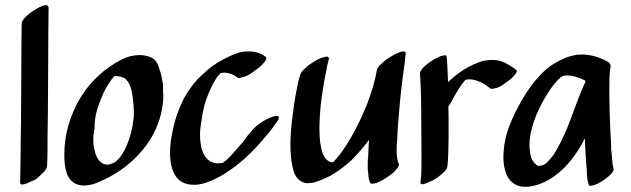

<svg xmlns="http://www.w3.org/2000/svg" viewBox="-20 -706 2442 743"><path d="M120 -671C106 -663 93 -654 82 -643L73 -634C69 -629 66 -624 64 -618C64 -591 63 -563 63 -536C63 -473 62 -411 62 -348C62 -279 61 -211 60 -142C60 -97 59 -52 58 -8V0C58 6 61 8 66 8C77 8 97 -2 104 -6C115 -6 136 -27 144 -35L153 -44C157 -49 160 -54 162 -60C164 -100 164 -140 164 -180C165 -247 166 -314 166 -382C166 -447 167 -512 167 -577C167 -610 168 -643 168 -676C168 -683 164 -686 158 -686C145 -686 124 -674 120 -671Z M599 -432C594 -450 588 -468 573 -479C558 -489 540 -492 523 -493C496 -493 474 -487 453 -477C418 -459 386 -437 358 -410C318 -373 286 -326 265 -277C242 -224 229 -169 229 -110V-104C229 -80 231 -56 239 -33C244 -21 252 -8 264 0C278 10 292 12 309 12C325 11 343 7 358 0C420 -25 476 -63 520 -112C560 -155 589 -208 603 -265C608 -288 612 -310 612 -334C612 -341 611 -346 611 -352V-376C611 -379 610 -381 610 -383C607 -400 605 -417 599 -432ZM421 -76C405 -70 401 -69 397 -69C389 -69 381 -71 375 -75C355 -88 348 -112 344 -134C341 -146 341 -159 341 -172C341 -185 344 -197 346 -210V-216C346 -257 358 -292 372 -326C381 -350 394 -374 410 -396C414 -401 418 -407 424 -412C437 -411 450 -410 461 -404C483 -389 490 -358 493 -333C496 -311 498 -291 498 -269C498 -211 469 -105 421 -76Z M1049 -257C1040 -257 1029 -252 1021 -249C993 -236 965 -217 947 -190C943 -190 925 -162 917 -153L873 -103C868 -98 863 -94 858 -88C856 -87 854 -85 852 -83L844 -77C844 -76 842 -76 841 -76C835 -75 830 -74 824 -74C814 -74 803 -76 793 -82C771 -96 760 -123 757 -148C755 -159 754 -172 754 -183C754 -203 757 -223 760 -242C765 -279 774 -315 789 -349C798 -370 808 -390 821 -409L833 -423L847 -425C861 -424 875 -421 887 -414L896 -408C898 -405 902 -404 905 -404C909 -404 915 -406 919 -408C932 -408 954 -423 964 -431C977 -440 990 -450 1000 -462C1002 -464 1011 -474 1011 -481C1011 -483 1010 -484 1009 -485C990 -501 967 -507 943 -507C936 -507 929 -507 923 -506C895 -502 870 -490 844 -476C814 -461 786 -440 762 -416C741 -398 723 -375 708 -352C693 -330 682 -307 672 -281C661 -255 654 -227 648 -199C642 -172 638 -143 638 -114C638 -80 644 -39 669 -13C686 3 707 9 729 9C735 9 741 9 748 8C769 5 790 -3 809 -12C840 -26 867 -45 894 -65C943 -103 985 -149 1024 -197C1035 -211 1046 -226 1056 -241C1058 -244 1059 -248 1059 -251C1059 -255 1058 -257 1053 -257Z M1498 -490C1483 -482 1469 -472 1457 -460C1450 -454 1439 -444 1438 -433C1438 -432 1437 -430 1437 -428C1434 -408 1428 -388 1423 -368C1414 -341 1405 -313 1394 -287C1369 -228 1340 -171 1303 -119C1296 -109 1288 -99 1280 -90L1269 -78C1261 -78 1256 -80 1252 -82C1230 -96 1224 -125 1220 -149C1217 -169 1216 -191 1216 -213C1216 -223 1217 -233 1217 -244C1219 -279 1222 -315 1228 -349C1232 -376 1236 -403 1242 -429C1245 -446 1248 -462 1253 -479C1253 -484 1249 -487 1244 -487C1243 -487 1241 -486 1239 -486C1226 -484 1213 -478 1201 -471C1186 -462 1172 -453 1160 -441C1151 -433 1144 -425 1141 -414C1135 -396 1131 -377 1128 -358C1121 -327 1117 -296 1113 -264C1108 -229 1105 -194 1104 -159V-143C1104 -116 1106 -88 1112 -61C1116 -41 1123 -18 1143 -6C1151 0 1160 3 1171 3C1174 3 1178 2 1182 2C1191 2 1201 -1 1210 -5C1226 -10 1242 -18 1257 -25C1286 -41 1313 -62 1338 -84C1355 -101 1371 -118 1386 -137C1394 -146 1401 -155 1408 -165C1407 -144 1405 -123 1405 -102C1403 -89 1403 -77 1403 -64C1403 -55 1403 -46 1405 -37C1405 -28 1406 -20 1408 -11C1409 -7 1410 -3 1413 2C1414 4 1417 5 1421 5C1426 5 1433 3 1437 2C1451 -4 1466 -11 1479 -21C1492 -29 1505 -39 1514 -51C1517 -54 1524 -63 1524 -69C1524 -70 1524 -73 1523 -74C1520 -78 1519 -83 1518 -89C1515 -101 1515 -112 1515 -125C1515 -137 1515 -150 1517 -163C1518 -199 1521 -234 1524 -269C1529 -333 1537 -398 1546 -462L1549 -492C1550 -494 1550 -496 1550 -498C1550 -506 1547 -507 1541 -507C1527 -507 1503 -493 1498 -490Z M1937 -386C1949 -394 1961 -403 1970 -414C1972 -416 1980 -425 1980 -431C1980 -433 1979 -434 1978 -435C1962 -448 1943 -460 1922 -468C1910 -472 1898 -474 1885 -474C1879 -474 1873 -474 1868 -473C1842 -471 1817 -459 1793 -447C1767 -433 1743 -415 1721 -395L1714 -388L1712 -429C1711 -449 1711 -469 1708 -489C1708 -491 1705 -492 1702 -492C1696 -492 1687 -489 1686 -489C1673 -484 1659 -477 1647 -468C1635 -460 1623 -451 1614 -440L1608 -431C1606 -429 1605 -426 1605 -423C1607 -404 1607 -388 1608 -372C1609 -341 1610 -309 1610 -277C1610 -221 1611 -165 1611 -108V-65C1611 -44 1610 -22 1607 -1C1607 5 1610 7 1614 7C1624 7 1641 -2 1650 -6C1652 -6 1655 -8 1655 -8C1669 -16 1682 -25 1693 -36C1700 -42 1710 -51 1711 -61C1714 -81 1714 -101 1715 -122C1716 -155 1716 -188 1716 -222C1716 -246 1716 -270 1715 -294C1717 -296 1718 -298 1719 -300C1726 -309 1731 -320 1736 -330C1745 -346 1755 -362 1765 -377L1781 -397C1786 -398 1789 -399 1795 -399C1815 -399 1834 -392 1852 -382C1860 -377 1868 -371 1876 -365C1878 -363 1881 -362 1884 -362C1888 -362 1893 -364 1897 -365C1908 -365 1928 -379 1937 -386Z M2351 -68 2346 -121C2346 -123 2345 -124 2345 -126V-147C2343 -180 2341 -213 2340 -246C2339 -281 2338 -316 2338 -350C2338 -377 2338 -403 2340 -429L2343 -450C2343 -458 2338 -463 2334 -466C2303 -484 2267 -495 2232 -495C2224 -495 2215 -495 2207 -493C2177 -488 2151 -476 2125 -460C2101 -447 2082 -428 2063 -407C2046 -389 2031 -368 2017 -347C2002 -324 1989 -301 1977 -277C1954 -231 1935 -183 1930 -131C1929 -120 1928 -108 1928 -97C1928 -73 1932 -48 1942 -26C1953 -4 1975 14 2000 16C2004 16 2007 17 2011 17C2052 17 2093 -1 2126 -25C2163 -51 2192 -86 2217 -124C2226 -139 2236 -155 2243 -171C2245 -128 2247 -86 2251 -44V-28C2251 -27 2252 -26 2252 -25C2252 -14 2255 -1 2259 10C2259 12 2261 13 2264 13C2269 13 2278 10 2280 10C2292 6 2305 -1 2316 -9C2327 -17 2338 -25 2347 -35C2347 -36 2355 -45 2355 -51C2355 -52 2355 -54 2354 -55ZM2175 -211C2160 -175 2143 -140 2123 -108C2116 -99 2109 -90 2101 -82C2099 -79 2095 -76 2092 -73L2087 -70C2086 -69 2085 -68 2083 -68C2081 -67 2079 -66 2077 -66L2065 -64C2064 -64 2062 -65 2061 -65C2058 -66 2055 -68 2052 -71C2045 -78 2039 -87 2035 -97C2031 -113 2029 -129 2029 -145C2029 -152 2029 -158 2030 -165C2033 -197 2043 -229 2055 -260C2070 -295 2088 -329 2110 -361C2118 -373 2128 -385 2138 -396L2149 -406L2154 -409C2156 -410 2156 -411 2157 -411L2163 -413C2168 -414 2171 -414 2176 -414C2186 -414 2198 -412 2208 -409C2221 -405 2234 -400 2246 -393C2245 -391 2244 -388 2244 -385L2241 -380C2216 -325 2198 -267 2175 -211Z"/></svg>

Font: Petaluma Script
Style: Regular
Weight: 400
Designer: Daniel Spreadbury
Foundry: Steinberg Media Technologies GmbH
Version: Version 1.10